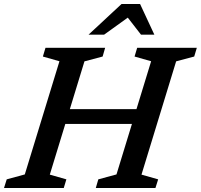

<svg xmlns="http://www.w3.org/2000/svg" viewBox="-42 -936 1000 956"><path d="M214 -319 235 -392.5H706.5L685.5 -319ZM254 -631 171.5 -654.5 184.5 -698H481.5L469 -654.5L378.5 -630.5L206 -66.5L288.5 -43L275.5 0H-22L-8.5 -43L81.5 -67.5ZM710.5 -631 628 -654.5 641 -698H938L925 -654.5L835 -630.5L662.5 -66.5L745.5 -43L732 0H435L447.5 -43L538 -67.5ZM399 -763.5 563 -916H655.5L726.5 -763.5H660L585.5 -859.5H610L476.5 -763.5Z"/></svg>

Font: Newsreader 9pt Medium
Style: Italic
Weight: 500
Italic angle: -17°
Designer: Hugues Gentile
Foundry: Production Type
Version: Version 1.003